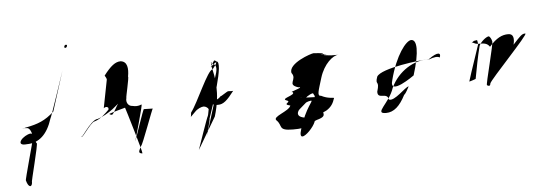

<svg xmlns="http://www.w3.org/2000/svg" viewBox="-45 -668 2465 877"><g transform="rotate(-5 1188.0 -229.5)"><path d="M49 -180C58 -182 66 -180 71 -180C86 -178 97 -144 90 -123C93 -126 40 59 44 58C53 93 70 92 71 68C66 73 115 -108 108 -108C102 -112 104 -124 102 -136C98 -148 91 -154 83 -154C68 -152 48 -140 39 -128C28 -112 38 -104 63 -107C119 -107 158 -144 180 -214C182 -212 254 -428 254 -428L196 -245C154 -206 119 -194 69 -184C63 -184 52 -178 49 -180ZM272 -537C271 -533 272 -530 276 -530C280 -530 283 -533 284 -537C286 -541 284 -544 280 -544C276 -544 273 -541 272 -537Z M316 -128C303 -86 361 -184 381 -184C410 -193 433 -217 448 -232C449 -236 448 -242 446 -242C442 -246 434 -246 427 -240L452 -368C454 -373 445 -386 444 -388C476 -430 498 -447 522 -447C553 -444 557 -412 550 -374C555 -374 531 -276 534 -278C528 -258 540 -239 559 -239C571 -236 584 -235 600 -242C607 -246 553 -65 558 -78C558 -78 607 -223 609 -220L650 -219C648 -222 588 -54 582 -54C570 -30 564 -22 584 -19L585 -20C588 -23 526 -230 524 -234C497 -226 477 -222 450 -212C451 -210 456 -207 462 -207C468 -207 490 -252 494 -255L466 -232C445 -216 416 -200 396 -194C360 -194 304 -88 316 -128Z M823 -186C821 -180 822 -166 818 -164L842 -188C853 -200 872 -208 882 -208C891 -208 902 -200 904 -194C902 -188 901 -172 897 -162C896 -166 843 -12 843 -12L929 -158C962 -266 946 -337 933 -390C938 -412 931 -412 933 -400C956 -398 961 -380 949 -346L923 -262C913 -228 916 -207 949 -210C973 -210 991 -226 1023 -268C1020 -266 1005 -268 1000 -268C995 -268 965 -246 963 -248C957 -240 944 -233 940 -233L933 -226L884 -69C884 -69 908 -153 904 -150C920 -198 993 -407 958 -408C947 -418 949 -416 930 -384C954 -408 972 -416 938 -374C915 -374 855 -227 823 -186Z M1208 -116C1236 -90 1208 -68 1280 -68C1354 -68 1336 -81 1392 -102C1453 -118 1405 -134 1435 -152C1482 -184 1405 -204 1393 -206C1429 -206 1305 -209 1329 -209C1339 -210 1338 -200 1342 -197C1346 -206 1368 -222 1384 -225C1387 -223 1389 -218 1389 -216C1399 -216 1380 -130 1383 -130C1400 -128 1420 -130 1441 -142C1462 -156 1471 -170 1479 -195C1474 -198 1452 -194 1421 -210C1401 -210 1411 -232 1429 -292C1448 -354 1491 -390 1516 -390H1477C1503 -390 1437 -392 1452 -396C1488 -396 1417 -400 1442 -400C1466 -404 1393 -407 1404 -407C1393 -407 1285 -371 1295 -326C1321 -294 1267 -275 1320 -258C1356 -258 1268 -238 1293 -238C1308 -224 1237 -214 1259 -204C1292 -194 1234 -188 1277 -178C1269 -152 1189 -135 1208 -116ZM1309 -144C1313 -156 1317 -156 1346 -182C1353 -190 1373 -192 1373 -192C1386 -192 1347 -165 1317 -66C1286 32 1426 -116 1370 -116C1326 -114 1303 -125 1309 -144Z M1684 -275C1705 -312 1889 -334 1926 -334C1970 -366 1985 -358 1976 -337C1967 -344 1949 -341 1928 -333C1858 -338 1784 -291 1750 -218C1728 -149 1652 -106 1710 -106C1746 -106 1774 -132 1799 -181C1810 -190 1816 -207 1823 -218C1808 -218 1753 -154 1728 -166C1722 -203 1677 -168 1678 -206C1695 -262 1669 -232 1684 -275ZM1751 -253C1728 -178 1850 -266 1850 -266C1884 -374 1880 -428 1853 -428C1830 -428 1780 -366 1751 -253Z M2123 -386C2130 -394 2137 -400 2143 -400C2147 -400 2154 -403 2153 -400C2153 -400 2156 -389 2156 -382C2138 -326 2118 -272 2101 -216C2098 -214 2136 -226 2131 -226C2140 -273 2149 -324 2162 -374C2168 -390 2195 -414 2208 -414C2213 -411 2219 -401 2221 -391C2227 -384 2174 -192 2180 -192C2190 -186 2195 -188 2196 -199C2201 -216 2388 -410 2375 -412C2360 -414 2350 -402 2317 -366C2324 -394 2321 -416 2297 -416C2268 -416 2243 -404 2209 -366C2197 -384 2182 -384 2158 -384C2134 -384 2133 -400 2123 -386Z"/></g></svg>

Font: Zinc
Style: Obl
Weight: 400
Version: Version 1